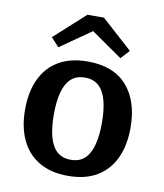

<svg xmlns="http://www.w3.org/2000/svg" viewBox="-82 -779 732 859"><g transform="rotate(10 284.0 -349.5)"><path d="M284.3 13.2Q206.4 13.2 152.8 -18.5Q99.3 -50.3 71.9 -108.4Q44.5 -166.5 44.5 -246.6Q44.5 -327.1 71.9 -385.2Q99.3 -443.4 152.8 -474.8Q206.4 -506.2 284.3 -506.2Q401.5 -506.2 462.4 -437.3Q523.4 -368.4 523.4 -246.6Q523.4 -166.5 496 -108.2Q468.5 -49.9 415.5 -18.4Q362.5 13.2 284.3 13.2ZM284.3 -59.9Q324.3 -59.9 348.3 -82.9Q372.3 -105.9 382.9 -148Q393.5 -190 393.5 -246.6Q393.5 -303.6 382.9 -345.4Q372.3 -387.1 348.3 -410.1Q324.3 -433.1 284.3 -433.1Q244.3 -433.1 220.3 -410.3Q196.3 -387.5 185.6 -345.7Q175 -304 175 -246.6Q175 -189.6 185.6 -147.6Q196.3 -105.5 220.3 -82.7Q244.3 -59.9 284.3 -59.9ZM424.5 -546 247.2 -669.6 271.5 -712H320.7L460.8 -585.5ZM142.6 -546 106.3 -585.5 246 -712H295.6L319.9 -669.6Z"/></g></svg>

Font: Andada Pro
Style: Regular
Weight: 400
Designer: Carolina Giovagnoli
Foundry: Huerta Tipografica
Version: Version 3.003